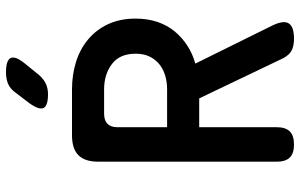

<svg xmlns="http://www.w3.org/2000/svg" viewBox="-200 -790 1000 640"><g transform="rotate(-90 300.0 -470.0)"><path d="M196 -413H322Q347 -413 368.5 -419.5Q390 -426 406 -439Q422 -452 431.5 -471.5Q441 -491 441 -518Q441 -571 406.5 -597Q372 -623 322 -623H241Q219 -623 207.5 -612Q196 -601 196 -579ZM196 -306V-48Q196 -18 182 -4Q168 10 138 10Q109 10 95 -4Q81 -18 81 -48V-642Q81 -687 102.5 -708.5Q124 -730 169 -730H322Q371 -730 414 -716.5Q457 -703 489.5 -675.5Q522 -648 540 -608.5Q558 -569 558 -518Q558 -478 547 -445.5Q536 -413 516 -388.5Q496 -364 468.5 -346Q441 -328 408 -319L535 -62Q553 -25 542 -7.5Q531 10 491 10Q468 10 452.5 2.5Q437 -5 426 -26L292 -306ZM306 -810Q267 -810 260 -825Q253 -840 276 -872L311 -918Q324 -936 340.5 -943Q357 -950 379 -950Q419 -950 426.5 -934.5Q434 -919 409 -888L370 -840Q357 -825 341.5 -817.5Q326 -810 306 -810Z"/></g></svg>

Font: Maple Mono SemiBold
Style: Regular
Weight: 600
Monospace: yes
Designer: subframe7536
Version: Version 7.000